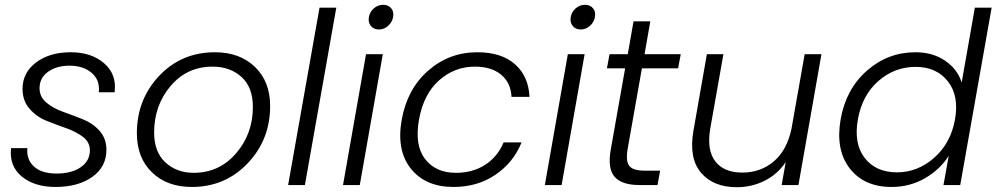

<svg xmlns="http://www.w3.org/2000/svg" viewBox="-20 -772 4157 801"><path d="M424 -147Q424 -76 365 -34Q306 8 212 8Q124 8 71 -35.5Q18 -79 26 -154H94Q90 -106 122 -77Q154 -48 216 -48Q279 -48 317 -74.5Q355 -101 355 -145Q355 -179 326 -201Q297 -223 255.5 -237.5Q214 -252 173 -268.5Q132 -285 103 -318.5Q74 -352 74 -401Q74 -469 130.5 -511.5Q187 -554 275 -554Q362 -554 415 -507.5Q468 -461 458 -387H392Q398 -437 363 -467.5Q328 -498 270 -498Q216 -498 180.5 -472.5Q145 -447 145 -404Q145 -368 173.5 -344Q202 -320 243 -305.5Q284 -291 325.5 -274.5Q367 -258 395.5 -226Q424 -194 424 -147Z M1107 -330Q1107 -189 1013 -90.5Q919 8 780 8Q677 8 614 -53Q551 -114 551 -216Q551 -357 644 -455.5Q737 -554 877 -554Q980 -554 1043.5 -493Q1107 -432 1107 -330ZM623 -219Q623 -138 670 -94.5Q717 -51 788 -51Q895 -51 965 -132.5Q1035 -214 1035 -326Q1035 -408 987.5 -451Q940 -494 867 -494Q760 -494 691.5 -413Q623 -332 623 -219Z M1182 0 1313 -740H1383L1252 0Z M1411 0 1507 -546H1577L1481 0ZM1561 -649Q1539 -649 1527 -664Q1515 -679 1519 -701Q1523 -723 1540 -737.5Q1557 -752 1579 -752Q1600 -752 1612 -737.5Q1624 -723 1620 -701Q1616 -679 1599 -664Q1582 -649 1561 -649Z M1971 -554Q2072 -554 2128.5 -504Q2185 -454 2189 -368H2114Q2111 -427 2070.5 -460.5Q2030 -494 1961 -494Q1876 -494 1811.5 -436.5Q1747 -379 1728 -273Q1709 -166 1753.5 -108.5Q1798 -51 1882 -51Q1952 -51 2004 -84.5Q2056 -118 2081 -178H2156Q2122 -94 2047 -43Q1972 8 1872 8Q1755 8 1694 -68.5Q1633 -145 1656 -273Q1679 -401 1766.5 -477.5Q1854 -554 1971 -554Z M2253 0 2349 -546H2419L2323 0ZM2403 -649Q2381 -649 2369 -664Q2357 -679 2361 -701Q2365 -723 2382 -737.5Q2399 -752 2421 -752Q2442 -752 2454 -737.5Q2466 -723 2462 -701Q2458 -679 2441 -664Q2424 -649 2403 -649Z M2528 -148 2588 -487H2512L2523 -546H2599L2623 -683H2693L2669 -546H2820L2809 -487H2658L2598 -148Q2590 -98 2606 -79Q2622 -60 2670 -60H2734L2723 0H2648Q2574 0 2544 -34.5Q2514 -69 2528 -148Z M3407 -546 3311 0H3241L3258 -96Q3224 -45 3170 -18Q3116 9 3054 9Q2956 9 2904.5 -51.5Q2853 -112 2873 -227L2929 -546H2998L2943 -235Q2928 -146 2964 -99Q3000 -52 3077 -52Q3153 -52 3208 -98.5Q3263 -145 3282 -235L3337 -546Z M3487 -274Q3509 -400 3596.5 -477Q3684 -554 3799 -554Q3871 -554 3922.5 -519Q3974 -484 3992 -428L4047 -740H4117L3986 0H3916L3938 -122Q3902 -65 3839 -28.5Q3776 8 3699 8Q3585 8 3525 -69.5Q3465 -147 3487 -274ZM3800 -493Q3712 -493 3644.5 -434Q3577 -375 3559 -274Q3541 -173 3587.5 -113Q3634 -53 3722 -53Q3808 -53 3877 -113.5Q3946 -174 3964 -273Q3982 -372 3934.5 -432.5Q3887 -493 3800 -493Z"/></svg>

Font: Poppins Light
Style: Italic
Weight: 300
Italic angle: -10°
Designer: Ninad Kale (Devanagari), Jonny Pinhorn (Latin)
Foundry: Indian Type Foundry
Version: Version 3.200;PS 1.000;hotconv 16.6.54;makeotf.lib2.5.65590